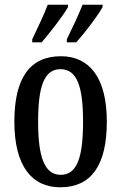

<svg xmlns="http://www.w3.org/2000/svg" viewBox="-20 -786 515 816"><path d="M264 -619V-606H304C342 -648 397 -721 416 -756V-766H331C313 -721 289 -670 264 -619ZM117 -619V-606H157C193 -648 250 -721 269 -756V-766H183C166 -721 141 -670 117 -619ZM236 10C366 10 434 -81 434 -269C434 -456 360 -547 239 -547C108 -547 41 -456 41 -269C41 -81 115 10 236 10ZM238 -43C168 -43 142 -121 142 -269C142 -417 167 -492 237 -492C308 -492 333 -417 333 -269C333 -121 309 -43 238 -43Z"/></svg>

Font: Noto Serif Ethiopic ExtraCondensed Medium
Style: Regular
Weight: 500
Width: 2
Designer: Monotype Design Team
Foundry: Monotype Imaging Inc.
Version: Version 2.102